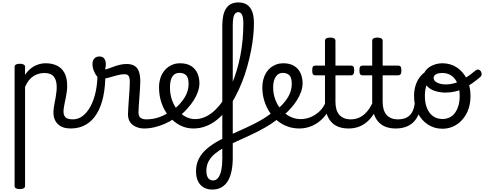

<svg xmlns="http://www.w3.org/2000/svg" viewBox="-20 -1039 3979 1578"><path d="M142 515Q121 515 110.5 508.5Q100 502 100 489V-489Q100 -502 110.5 -508.5Q121 -515 142 -515Q164 -515 175 -508.5Q186 -502 186 -489V-424Q205 -453 231 -474.5Q257 -496 289 -507.5Q321 -519 356 -519Q408 -519 447.5 -500Q487 -481 509.5 -440.5Q532 -400 532 -334Q532 -310 529 -286.5Q526 -263 521.5 -240.5Q517 -218 512.5 -197Q508 -176 505 -156.5Q502 -137 502 -120Q502 -91 519 -74.5Q536 -58 579 -58Q593 -58 599.5 -46.5Q606 -35 604.5 -20.5Q603 -6 592 5.5Q581 17 560 17Q493 17 456 -18.5Q419 -54 419 -115Q419 -131 421.5 -150.5Q424 -170 428.5 -191.5Q433 -213 437 -236Q441 -259 443.5 -281.5Q446 -304 446 -326Q446 -379 422.5 -409Q399 -439 344 -439Q322 -439 299.5 -433Q277 -427 256 -414Q235 -401 217.5 -379Q200 -357 186 -325V489Q186 502 175 508.5Q164 515 142 515Z M560 17Q541 17 534.5 5.5Q528 -6 532 -20.5Q536 -35 548 -46.5Q560 -58 579 -58Q624 -58 661 -87Q698 -116 725 -167Q752 -218 766.5 -285.5Q781 -353 781 -429Q781 -441 791 -446.5Q801 -452 813.5 -452Q826 -452 836 -446.5Q846 -441 846 -429Q846 -327 828.5 -245Q811 -163 775.5 -104.5Q740 -46 686 -14.5Q632 17 560 17Z M1163 17Q1140 17 1117 10.5Q1094 4 1074.5 -9.5Q1055 -23 1043.5 -45.5Q1032 -68 1032 -100Q1032 -125 1034.5 -159Q1037 -193 1039.5 -230.5Q1042 -268 1044.5 -302Q1047 -336 1047 -361Q1047 -400 1037.5 -414.5Q1028 -429 1002 -429Q974 -429 938 -419Q902 -409 868 -399.5Q834 -390 813 -390Q795 -390 778.5 -409.5Q762 -429 751 -457.5Q740 -486 740 -513Q740 -531 746.5 -545Q753 -559 765.5 -567Q778 -575 796 -575Q827 -575 838.5 -555Q850 -535 850 -510Q850 -499 848 -488Q846 -477 843 -469Q853 -469 871.5 -475.5Q890 -482 914 -491Q938 -500 965.5 -506.5Q993 -513 1020 -513Q1060 -513 1085 -498Q1110 -483 1121.5 -451.5Q1133 -420 1133 -369Q1133 -346 1130.5 -310.5Q1128 -275 1125.5 -237Q1123 -199 1120.5 -166Q1118 -133 1118 -115Q1118 -84 1135 -71Q1152 -58 1182 -58Q1196 -58 1203 -46.5Q1210 -35 1208.5 -20.5Q1207 -6 1196 5.5Q1185 17 1163 17Z M1165 17Q1146 17 1139.5 5.5Q1133 -6 1137 -20.5Q1141 -35 1153 -46.5Q1165 -58 1184 -58Q1240 -58 1291.5 -77Q1343 -96 1380 -124Q1394 -133 1404 -128Q1414 -123 1419 -110.5Q1424 -98 1422.5 -84.5Q1421 -71 1410 -64Q1378 -41 1336.5 -22.5Q1295 -4 1251 6.5Q1207 17 1165 17Z M1384 -121Q1406 -136 1425.5 -153.5Q1445 -171 1461 -189Q1483 -214 1498.5 -239.5Q1514 -265 1522 -292.5Q1530 -320 1530 -349Q1530 -401 1510 -420.5Q1490 -440 1456 -440Q1442 -440 1435.5 -452Q1429 -464 1429.5 -479.5Q1430 -495 1437.5 -507Q1445 -519 1459 -519Q1516 -519 1551.5 -496Q1587 -473 1603 -435.5Q1619 -398 1619 -355Q1619 -321 1606.5 -285Q1594 -249 1572 -214.5Q1550 -180 1521 -148Q1500 -124 1476 -103Q1452 -82 1426 -64Z M1569 17Q1510 17 1459 -9.5Q1408 -36 1369 -82.5Q1330 -129 1308.5 -190Q1287 -251 1287 -321Q1287 -364 1299.5 -400.5Q1312 -437 1335.5 -463.5Q1359 -490 1390.5 -504.5Q1422 -519 1459 -519Q1468 -519 1472.5 -507Q1477 -495 1476 -479.5Q1475 -464 1469.5 -452Q1464 -440 1455 -440Q1439 -440 1426.5 -435Q1414 -430 1404.5 -420Q1395 -410 1389 -395Q1383 -380 1380 -361.5Q1377 -343 1377 -320Q1377 -263 1394 -215.5Q1411 -168 1440.5 -133Q1470 -98 1507 -79Q1544 -60 1583 -60Q1620 -60 1655 -73.5Q1690 -87 1722.5 -112.5Q1755 -138 1784.5 -174Q1814 -210 1840 -255Q1866 -300 1887.5 -352.5Q1909 -405 1926.5 -463.5Q1944 -522 1956 -585Q1968 -648 1974 -714Q1980 -780 1980 -848Q1980 -859 1993 -865Q2006 -871 2023.5 -871Q2041 -871 2054 -865Q2067 -859 2067 -848Q2067 -798 2061 -740Q2055 -682 2042.5 -619Q2030 -556 2012 -491.5Q1994 -427 1969.5 -365Q1945 -303 1914.5 -246Q1884 -189 1847 -141Q1810 -93 1767 -57.5Q1724 -22 1674.5 -2.5Q1625 17 1569 17Z M1724 519Q1705 519 1696.5 507.5Q1688 496 1689.5 481.5Q1691 467 1701 455.5Q1711 444 1730 444Q1757 444 1774 421Q1791 398 1799 358.5Q1807 319 1807 270V-829Q1807 -924 1839.5 -971.5Q1872 -1019 1939 -1019Q1982 -1019 2010.5 -1000Q2039 -981 2053 -943.5Q2067 -906 2067 -849Q2067 -830 2054 -821Q2041 -812 2023.5 -812Q2006 -812 1993 -821Q1980 -830 1980 -849Q1980 -880 1975.5 -899.5Q1971 -919 1961.5 -929Q1952 -939 1938 -939Q1924 -939 1913.5 -928.5Q1903 -918 1898 -894Q1893 -870 1893 -829V259Q1893 316 1883.5 364Q1874 412 1854 446.5Q1834 481 1801.5 500Q1769 519 1724 519Z M1724 519Q1683 519 1653 501Q1623 483 1607 449.5Q1591 416 1591 369Q1591 311 1614 266Q1637 221 1678 185.5Q1719 150 1772 120.5Q1825 91 1884.5 64Q1944 37 2005 9.5Q2066 -18 2123 -50.5Q2180 -83 2228 -123Q2245 -137 2257.5 -133.5Q2270 -130 2276 -117Q2282 -104 2280.5 -88.5Q2279 -73 2268 -64Q2212 -21 2153.5 12Q2095 45 2036.5 72Q1978 99 1925 123Q1872 147 1826.5 171.5Q1781 196 1747 224Q1713 252 1694.5 286.5Q1676 321 1676 367Q1676 394 1683.5 411.5Q1691 429 1703.5 436.5Q1716 444 1731 444Q1750 444 1758 455.5Q1766 467 1765 481.5Q1764 496 1753.5 507.5Q1743 519 1724 519Z M2232 -121Q2254 -136 2273.5 -153.5Q2293 -171 2309 -189Q2331 -214 2346.5 -239.5Q2362 -265 2370 -292.5Q2378 -320 2378 -349Q2378 -401 2358 -420.5Q2338 -440 2304 -440Q2290 -440 2283.5 -452Q2277 -464 2277.5 -479.5Q2278 -495 2285.5 -507Q2293 -519 2307 -519Q2364 -519 2399.5 -496Q2435 -473 2451 -435.5Q2467 -398 2467 -355Q2467 -321 2454.5 -285Q2442 -249 2420 -214.5Q2398 -180 2369 -148Q2348 -124 2324 -103Q2300 -82 2274 -64Z M2440 17Q2388 17 2342 0Q2296 -17 2258 -48Q2220 -79 2193 -121.5Q2166 -164 2151 -214.5Q2136 -265 2136 -321Q2136 -355 2144 -385.5Q2152 -416 2167 -440.5Q2182 -465 2203.5 -482.5Q2225 -500 2251 -509.5Q2277 -519 2307 -519Q2321 -519 2327.5 -507Q2334 -495 2333.5 -479.5Q2333 -464 2325 -452Q2317 -440 2303 -440Q2286 -440 2272 -432.5Q2258 -425 2247.5 -410Q2237 -395 2231 -373.5Q2225 -352 2225 -323Q2225 -266 2243.5 -218Q2262 -170 2294 -134.5Q2326 -99 2366.5 -79.5Q2407 -60 2451 -60Q2499 -60 2542.5 -80.5Q2586 -101 2617.5 -136Q2649 -171 2662 -216Q2665 -225 2677 -225.5Q2689 -226 2700 -220.5Q2711 -215 2708 -203Q2697 -155 2671.5 -115Q2646 -75 2610 -45Q2574 -15 2530.5 1Q2487 17 2440 17Z M2845 17Q2797 17 2761 3Q2725 -11 2700.5 -39Q2676 -67 2663.5 -108Q2651 -149 2651 -203V-420H2573Q2558 -420 2552 -429Q2546 -438 2546 -460Q2546 -483 2552 -491.5Q2558 -500 2573 -500H2651V-704Q2651 -717 2661.5 -723.5Q2672 -730 2693 -730Q2715 -730 2726 -723.5Q2737 -717 2737 -704V-500H2863Q2878 -500 2884.5 -491.5Q2891 -483 2891 -460Q2891 -438 2884.5 -429Q2878 -420 2863 -420H2737V-203Q2737 -167 2745 -140Q2753 -113 2769 -95Q2785 -77 2808.5 -67.5Q2832 -58 2863 -58Q2877 -58 2884 -46.5Q2891 -35 2889.5 -20.5Q2888 -6 2877 5.5Q2866 17 2845 17Z M2845 17Q2831 17 2824.5 5.5Q2818 -6 2819.5 -20.5Q2821 -35 2832 -46.5Q2843 -58 2864 -58Q2898 -58 2926.5 -70Q2955 -82 2978 -103Q3001 -124 3019.5 -153Q3038 -182 3051 -216Q3057 -231 3069 -229.5Q3081 -228 3089.5 -219Q3098 -210 3095 -199Q3079 -148 3055 -108Q3031 -68 2999.5 -40Q2968 -12 2929.5 2.5Q2891 17 2845 17Z M3233 17Q3185 17 3149 3Q3113 -11 3088.5 -39Q3064 -67 3051.5 -108Q3039 -149 3039 -203V-420H2961Q2946 -420 2940 -429Q2934 -438 2934 -460Q2934 -483 2940 -491.5Q2946 -500 2961 -500H3039V-704Q3039 -717 3049.5 -723.5Q3060 -730 3081 -730Q3103 -730 3114 -723.5Q3125 -717 3125 -704V-500H3251Q3266 -500 3272.5 -491.5Q3279 -483 3279 -460Q3279 -438 3272.5 -429Q3266 -420 3251 -420H3125V-203Q3125 -167 3133 -140Q3141 -113 3157 -95Q3173 -77 3196.5 -67.5Q3220 -58 3251 -58Q3265 -58 3272 -46.5Q3279 -35 3277.5 -20.5Q3276 -6 3265 5.5Q3254 17 3233 17Z M3233 17Q3219 17 3212.5 5.5Q3206 -6 3207.5 -20.5Q3209 -35 3220 -46.5Q3231 -58 3252 -58Q3282 -58 3305.5 -66Q3329 -74 3346 -90Q3363 -106 3373.5 -130Q3384 -154 3388 -186Q3390 -201 3403 -205.5Q3416 -210 3428.5 -205.5Q3441 -201 3439 -186Q3435 -133 3418 -94.5Q3401 -56 3374 -31.5Q3347 -7 3311.5 5Q3276 17 3233 17Z M3616 19Q3549 19 3496 -16Q3443 -51 3413 -111.5Q3383 -172 3383 -250Q3383 -303 3399 -347.5Q3415 -392 3447 -424.5Q3479 -457 3528 -475.5Q3577 -494 3643 -494L3641 -450Q3602 -450 3571 -436.5Q3540 -423 3517.5 -396.5Q3495 -370 3483.5 -333.5Q3472 -297 3472 -250Q3472 -192 3489.5 -149.5Q3507 -107 3539.5 -84Q3572 -61 3616 -61Q3649 -61 3675.5 -74Q3702 -87 3720 -112Q3738 -137 3748 -172Q3758 -207 3758 -250Q3758 -308 3741 -350.5Q3724 -393 3692 -416Q3660 -439 3616 -439Q3582 -439 3563 -428.5Q3544 -418 3544 -398Q3544 -381 3558.5 -369Q3573 -357 3596 -351Q3619 -345 3644 -345Q3678 -345 3713 -354.5Q3748 -364 3790.5 -389Q3833 -414 3888 -459Q3901 -470 3913 -467Q3925 -464 3932 -453Q3939 -442 3938.5 -428.5Q3938 -415 3926 -405Q3863 -352 3813.5 -324.5Q3764 -297 3723 -287.5Q3682 -278 3642 -278Q3597 -278 3555.5 -291Q3514 -304 3488 -333.5Q3462 -363 3462 -410Q3462 -442 3484.5 -466.5Q3507 -491 3542.5 -505Q3578 -519 3616 -519Q3683 -519 3735 -484.5Q3787 -450 3817 -389Q3847 -328 3847 -250Q3847 -203 3836 -162Q3825 -121 3804 -88Q3783 -55 3754.5 -31Q3726 -7 3691 6Q3656 19 3616 19Z"/></svg>

Font: Playwrite ES Deco
Style: Regular
Weight: 400
Designer: Veronika Burian, José Scaglione
Foundry: TypeTogether
Version: Version 1.002